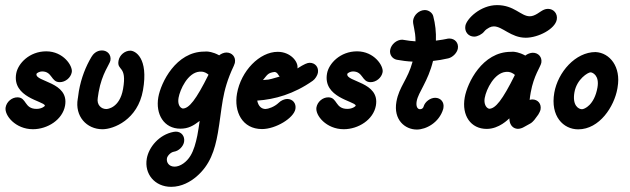

<svg xmlns="http://www.w3.org/2000/svg" viewBox="-20 -501 2453 748"><path d="M122.1 -212.7C122.8 -216.9 134.9 -222.7 143.9 -222.7C184.6 -222.7 178 -180.9 212.8 -180.9C234.7 -180.9 255.9 -198.2 259.7 -220C264 -244.1 226.9 -301 160.2 -301C94.2 -301 49.9 -253.3 43.1 -214.4C26.6 -121 149.3 -107.5 155 -90L154.8 -89.1C154.4 -86.6 141.8 -76.8 122.4 -76.8C73.5 -76.8 84.6 -121.8 47.9 -121.8C26.1 -121.8 5.7 -104.5 1.9 -82.7C-3.6 -51.6 40.4 2.4 108.3 2.4C164.9 2.4 223.7 -34.4 233.5 -89.6C249.9 -182.5 116.6 -181.6 122.1 -212.7Z M379.3 2.5C422.6 2.5 516.7 -34.4 537 -149.3C559.4 -276.3 506.2 -303.6 487.8 -303.6C466 -303.6 445.7 -286.4 441.8 -264.5C434.6 -223.5 475.8 -247.7 459.4 -154.3C446.2 -79.7 398 -76.2 394.2 -76.2C374 -76.2 356.1 -92.7 360.9 -120C362 -126.4 362.6 -133 364.3 -142.4C377.1 -215 407.6 -250.8 410.2 -265.5C414 -287.3 398.9 -304.5 377.1 -304.5C355.3 -304.5 342.1 -289.4 336.2 -279.1C314.4 -242.2 296.7 -199.1 287.2 -145.7C285.7 -137.1 284.5 -128.5 283.6 -120C283.4 -118.9 283.2 -117.8 283 -116.7C270.9 -48.2 317.4 2.5 379.3 2.5Z M596.8 -122.3C585.3 -56.8 618.2 0.3 682.6 0.3C713.1 0.3 733 -10.7 757.9 -30C755.4 -10.9 751.9 9.1 748.7 27.3C742.7 56.4 735 84.5 722.2 105.5C707.5 130.3 682.1 148.2 660.3 148.2C638.3 148.2 627.5 131.8 630.4 115.5C632 106.6 644.3 92.2 657.6 90C676.3 87.3 693.9 70 697.1 51.8C701 30 686.9 11.8 665.1 11.8C663.3 11.8 658.5 12.7 656.7 12.7C599.6 23.3 559.7 72.5 551.9 116.6C541.4 176.4 582.9 226.9 646.9 226.9C688.1 226.9 722.6 206.4 745 187.3C797.8 142.4 816.8 85 828.8 16.8C836.8 -28.6 840.9 -71.5 848 -111.8C854.9 -151.1 866.2 -192.5 890 -242.7C890.1 -243.6 891.2 -244.5 891.3 -245.5L891.7 -247.3C893.1 -250 894.8 -254.5 895.2 -257.3C899.1 -279.1 884 -296.4 862.1 -296.4C853 -296.4 841.3 -291.8 833.9 -285.5C808.3 -299.5 790.7 -299.9 785.6 -300.4C782.5 -300.4 779.4 -300 776.4 -300C665.2 -300 606.8 -178.8 596.8 -122.3ZM675.6 -120C681.1 -151.5 711.1 -218 757.2 -221.8H767.2C776.1 -220.9 785.3 -216.4 792.4 -210C743.6 -112.1 716.5 -78.2 691.9 -78.2C679.6 -81.4 671.5 -96.6 675.6 -120Z M903.3 -136.4C890.9 -66.2 923.5 1.8 1000.7 1.8C1054.1 1.8 1124.6 -40.8 1130.9 -76.4C1134.7 -98.2 1120.5 -115.5 1098.7 -115.5C1088.7 -115.5 1073.9 -109.1 1066.1 -100.9C1048.8 -84.1 1024 -76.4 1014.5 -76.4C999.3 -76.4 986.6 -86.4 982.1 -109.1C1050.2 -113.6 1125 -134.6 1198.5 -186.4C1207.8 -192.7 1216.7 -207.3 1218.5 -217.3C1222.3 -239.1 1208.1 -256.4 1186.3 -256.4C1177.5 -256.4 1165.3 -251.4 1138.8 -234.5C1143.3 -260.4 1111.7 -299.1 1062 -299.1C991.1 -299.1 918.8 -224.6 903.3 -136.4ZM1069.5 -202.7C1011.6 -185.6 1030.4 -192.7 1004.4 -189.1C1021.2 -209 1023 -217.2 1049 -220.6C1061 -220.6 1065.2 -206 1069.5 -202.7Z M1333 -212.7C1333.7 -216.9 1345.9 -222.7 1354.8 -222.7C1395.5 -222.7 1388.9 -180.9 1423.8 -180.9C1445.6 -180.9 1466.8 -198.2 1470.6 -220C1474.9 -244.1 1437.8 -301 1371.1 -301C1305.1 -301 1260.8 -253.3 1254 -214.4C1237.5 -121 1360.2 -107.5 1365.9 -90L1365.7 -89.1C1365.3 -86.6 1352.7 -76.8 1333.3 -76.8C1284.4 -76.8 1295.5 -121.8 1258.8 -121.8C1237 -121.8 1216.7 -104.5 1212.8 -82.7C1207.3 -51.6 1251.3 2.4 1319.2 2.4C1375.8 2.4 1434.7 -34.4 1444.4 -89.6C1460.8 -182.5 1327.5 -181.6 1333 -212.7Z M1598.7 -340C1583.4 -340.9 1568.2 -342.7 1553.3 -345.5C1551.4 -345.5 1548.9 -346.4 1547 -346.4C1525.2 -346.4 1503.8 -328.2 1500 -306.4C1496.8 -288.2 1508.4 -271.8 1526 -268.2C1546.3 -264.5 1566.7 -261.8 1587.4 -260.9C1568.2 -190 1534.9 -163.9 1524.4 -104.8C1512 -34.5 1557.6 3.7 1603.9 3.7C1639.4 3.7 1690.8 -22.7 1706.7 -76.4L1707.5 -80.9C1711.4 -102.7 1697.1 -120 1675.3 -120C1656.2 -120 1635.3 -104.5 1630.1 -85.5C1629.4 -81.5 1624.6 -75.5 1616.6 -75.5C1605.3 -75.5 1600.1 -87.9 1603.3 -106.5C1609.6 -141.9 1647.8 -184 1667 -263.6C1686.4 -265.5 1706.1 -269.1 1726 -273.6C1743 -277.3 1760.6 -294.5 1763.7 -311.8C1767.5 -333.6 1752.4 -350.9 1730.6 -350.9C1720.4 -350.9 1725.2 -348.8 1678.2 -342.7C1679.4 -375.5 1676 -407.3 1667.8 -438.2C1664.6 -450.9 1650.1 -461.8 1635.6 -461.8H1633.8C1612.7 -460.9 1593.3 -443.6 1589.6 -422.7C1586.7 -406.2 1599.3 -382.4 1598.7 -340Z M1793 -400.2C1789 -377.4 1804.7 -358.3 1827.4 -358.3C1840.2 -358.3 1858.1 -367.4 1866.4 -378.3C1871.2 -384.7 1879.4 -390.2 1886.4 -393.8C1892.4 -396.9 1898.2 -398.2 1904 -398.2C1937.6 -398.2 1970.6 -354 2028.2 -354C2077.1 -354 2142.7 -388.2 2149.1 -424.7C2153.2 -447.4 2137.4 -466.5 2114.7 -466.5C2093 -466.5 2080.3 -447.9 2058.2 -440.2C2053.2 -438.4 2048.4 -437.6 2043.7 -437.6C2009.3 -437.6 1983.7 -481.1 1916.4 -481.1C1851.8 -481.1 1797.9 -428 1793 -400.2ZM1790.5 -121.4C1778 -50.9 1814.2 1.2 1876.1 1.2C1924.7 1.2 1960.1 -36.4 1964.4 -40C1965.3 -2.2 1990.6 0.9 1998.1 0.9C2004.5 0.9 2014 -1.8 2020.1 -5.5L2046.3 -20C2051.3 -22.7 2057.9 -29.1 2061.5 -33.6L2077 -54.5C2080.6 -60 2085 -69.1 2085.9 -74.5C2089.8 -96.4 2075.6 -113.6 2053.7 -113.6C2051 -113.6 2046.3 -112.7 2043.4 -111.8C2044.3 -121.8 2045.9 -130.9 2047.6 -140.9C2059.4 -207.5 2086.1 -240.7 2088.9 -256.4C2092.8 -278.2 2077.6 -295.5 2055.8 -295.5C2046.7 -295.5 2034.1 -290.9 2026.6 -284.5C2001.4 -298.3 1984.2 -299 1979.2 -299.5C1976.2 -299.5 1973.1 -299.1 1970.1 -299.1C1858.8 -299.1 1800.4 -177.9 1790.5 -121.4ZM1868.3 -119.1C1874.6 -154.5 1906.4 -217.3 1950.8 -220.9H1960.8C1969.8 -220 1979 -215.5 1986 -209.1C1937.3 -111.1 1910.1 -77.3 1885.5 -77.3C1872.9 -80.6 1864.5 -97.4 1868.3 -119.1Z M2232.5 2.9C2315.9 2.9 2372.9 -86.4 2385.1 -155.3C2385.4 -157.2 2385.7 -159 2386 -160.9C2400 -240.7 2355.7 -295.5 2300.2 -298.2C2221.6 -298.2 2153.6 -219.7 2139.5 -140.1C2123.3 -48.1 2174.8 2.9 2232.5 2.9ZM2280.7 -219.2C2287.6 -219.2 2316.1 -208.2 2307.6 -160C2295.5 -91.2 2256.4 -75.5 2247.3 -75.5C2234.2 -75.5 2208.8 -89.6 2217.9 -141.4C2227 -193 2270.9 -219.2 2280.7 -219.2Z"/></svg>

Font: TudorRose
Style: Oblique
Weight: 500
Italic angle: 10°
Version: Version 001.000